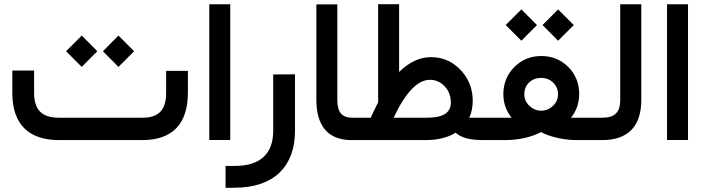

<svg xmlns="http://www.w3.org/2000/svg" viewBox="-20 -672 3380 921"><path d="M261.2 -107.4C181.2 -107.4 143.6 -145.5 143.6 -226.1V-333.5H39.1V-225.6C39.1 -77.1 116.7 0 262.7 0H662.6C807.1 0 881.3 -77.6 881.3 -227.5V-332H776.9V-226.1C776.9 -144.5 740.7 -107.4 664.1 -107.4ZM372.1 -351.1 446.8 -426.3 372.1 -501.5 296.9 -426.3ZM548.3 -351.1 623.5 -426.3 548.3 -501.5 473.6 -426.3Z M983.9 -651.4V-0.5H1084.5V-651.4Z M1106 124H1062V229H1071.8L1106.9 228.5C1199.7 228 1271 203.6 1320.8 156.2C1370.1 108.4 1395 41.5 1395 -44.4V-315.4H1385.3L1300.3 -314.9H1290.5V-44.4C1290.5 66.4 1227.5 124 1106 124Z M1689 0C1697.3 0 1701.2 -17.1 1701.2 -51.8V-57.1C1701.2 -90.8 1697.3 -107.4 1689 -107.4H1668C1621.1 -107.4 1598.1 -133.8 1598.1 -192.4V-650.9H1497.6V-192.9C1497.6 -66.4 1554.7 0 1666.5 0Z M2316.4 0C2324.7 0 2328.6 -17.1 2328.6 -51.8V-57.1C2328.6 -90.8 2324.7 -107.4 2316.4 -107.4H2231C2242.2 -131.8 2247.6 -159.2 2247.6 -189C2247.6 -246.1 2228 -295.4 2189.5 -336.4C2150.4 -377.4 2103 -397.9 2047.4 -397.9C1993.2 -397.9 1942.4 -374 1894.5 -326.7V-651.9H1793.9V-181.2C1774.4 -142.6 1762.7 -117.7 1758.3 -107.4H1683.6C1675.3 -107.4 1671.4 -90.8 1671.4 -57.1V-51.8C1671.4 -17.1 1675.3 0 1683.6 0H2019.5C2079.6 0 2127.9 -11.7 2165.5 -35.6C2196.3 -7.8 2241.2 0 2302.2 0ZM2042 -289.1C2069.8 -289.1 2093.3 -278.8 2113.3 -257.8C2132.8 -236.8 2142.6 -210.4 2142.6 -179.2C2142.6 -131.3 2105 -107.4 2029.3 -107.4H1868.2C1925.3 -228.5 1982.9 -289.1 2042 -289.1Z M2815.4 0C2823.7 0 2827.6 -17.1 2827.6 -51.8V-57.1C2827.6 -90.8 2823.7 -107.4 2815.4 -107.4H2719.2C2745.1 -140.1 2758.3 -177.7 2758.3 -220.7C2758.3 -272.5 2740.7 -315.9 2705.6 -351.1C2670.4 -385.7 2627.4 -403.3 2576.7 -403.3C2525.4 -403.3 2482.4 -385.7 2447.3 -350.6C2412.1 -314.9 2394.5 -271.5 2394.5 -220.2C2394.5 -177.7 2407.7 -140.1 2434.1 -107.4H2311.5C2303.2 -107.4 2299.3 -90.8 2299.3 -57.1V-51.8C2299.3 -17.1 2303.2 0 2311.5 0H2400.9C2466.8 0 2524.9 -12.7 2575.2 -38.1C2628.9 -10.7 2694.8 0 2749 0ZM2656.7 -219.7C2656.7 -198.2 2648.9 -179.7 2632.8 -164.6C2616.7 -148.9 2598.1 -141.1 2576.2 -141.1C2554.2 -141.1 2535.6 -148.9 2519.5 -164.6C2503.4 -179.7 2495.1 -198.2 2495.1 -219.7C2495.1 -242.7 2502.9 -261.7 2518.1 -276.4C2533.2 -291 2552.7 -298.3 2576.2 -298.3C2599.1 -298.3 2618.7 -290.5 2633.8 -275.4C2648.9 -260.3 2656.7 -241.7 2656.7 -219.7ZM2657.2 -476.6 2732.4 -551.8 2657.2 -627 2582.5 -551.8ZM2481 -476.6 2555.7 -551.8 2481 -627 2405.8 -551.8Z M2810.5 -107.4C2802.2 -107.4 2798.3 -90.8 2798.3 -57.1V-51.8C2798.3 -17.1 2802.2 0 2810.5 0H2869.6C2992.2 0 3056.2 -66.9 3056.2 -191.4V-651.4H2955.1V-190.9C2955.1 -133.8 2928.7 -107.4 2870.1 -107.4Z M3179.7 -651.4V-0.5H3280.3V-651.4Z"/></svg>

Font: Shabnam Medium
Style: Regular
Weight: 500
Foundry: DejaVu fonts team - Redesigned by Saber Rastikerdar - Based on Vazir font
Version: Version 5.0.1